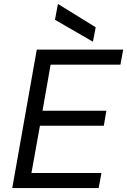

<svg xmlns="http://www.w3.org/2000/svg" viewBox="-20 -951 643 971"><path d="M42 0 166 -700H603L589 -624H236L195 -391H518L505 -315H182L139 -76H493L479 0ZM450 -740 258 -851 273 -931 464 -813Z"/></svg>

Font: DM Mono
Style: Italic
Weight: 400
Italic angle: -10°
Designer: Colophon Foundry
Foundry: Colophon Foundry
Version: Version 1.000; ttfautohint (v1.8.2.53-6de2)